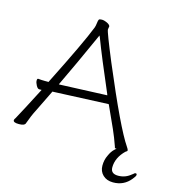

<svg xmlns="http://www.w3.org/2000/svg" viewBox="-127 -815 1026 1111"><g transform="rotate(15 386.0 -259.5)"><path d="M487 -298Q402 -495 361 -603L356 -614L351 -603Q268 -418 205 -287L202 -280H210L482 -291H489ZM114 -223H99Q90 -223 81 -239.5Q72 -256 72 -268Q72 -280 78 -280H80Q98 -278 119 -278H141L142 -281Q278 -551 317 -651Q321 -661 323 -679Q325 -697 328.5 -701.5Q332 -706 346 -706Q360 -706 377 -698Q394 -690 397 -680L394 -661V-660Q394 -646 462 -482Q612 -126 676 -33Q685 -20 685.5 -14.5Q686 -9 677 -4H676Q625 45 625 104Q625 142 669.5 142Q714 142 748 112H749Q758 102 765 102Q772 102 772 110Q772 118 756 137Q716 187 651 187Q613 187 590 165Q567 143 567 108.5Q567 74 581 46Q593 18 611 2L621 -7H611L608 -17Q591 -66 571 -111L512 -241L510 -244H507L184 -230H177L114 -101Q94 -63 76 -12Q71 2 37.5 2Q4 2 4 -12Q4 -16 7 -21Q11 -26 16.5 -37.5Q22 -49 50 -100ZM317 -651Z"/></g></svg>

Font: LXGW WenKai Light
Style: Regular
Weight: 300
Designer: LXGW / Fontworks Inc.
Foundry: LXGW / Fontworks Inc.
Version: Version 1.501; October 10, 2024